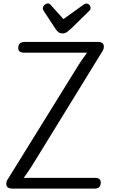

<svg xmlns="http://www.w3.org/2000/svg" viewBox="-20 -1106 664 1126"><path d="M49 0Q36 0 26.5 -6.5Q17 -13 17 -27Q17 -41 22 -49L442 -727Q456 -750 470.5 -769Q485 -788 490 -797H119Q106 -797 96.5 -803.5Q87 -810 87 -823Q87 -860 123 -860H557Q571 -860 580 -853.5Q589 -847 589 -833Q589 -819 584 -811L169 -136Q150 -106 134.5 -84.5Q119 -63 119 -63H539Q553 -63 562 -56.5Q571 -50 571 -36Q571 0 535 0ZM347 -910Q333 -910 324.5 -916Q316 -922 308 -933L237 -1041Q231 -1051 231 -1056Q231 -1068 241 -1077Q251 -1086 261 -1086Q271 -1086 281 -1073L352 -994L472 -1080Q478 -1085 486 -1085Q497 -1085 504 -1077.5Q511 -1070 511 -1059Q511 -1050 507 -1046L400 -941Q386 -928 374 -919Q362 -910 347 -910Z"/></svg>

Font: Kite One
Style: Regular
Weight: 400
Designer: Eduardo Rodriguez Tunni
Foundry: Eduardo Rodriguez Tunni
Version: Version 1.002; ttfautohint (v1.8.4.7-5d5b);gftools[0.9.23]